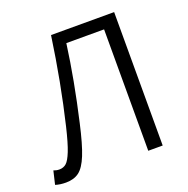

<svg xmlns="http://www.w3.org/2000/svg" viewBox="-130 -843 954 975"><g transform="rotate(-20 347.5 -356.0)"><path d="M7 1 24 -71Q39 -65 55 -65Q77 -65 92.5 -78.5Q108 -92 124.5 -133.5Q141 -175 161 -259Q213 -477 248 -721H589V0H511V-656H307Q281 -464 232 -251Q208 -144 185.5 -88.5Q163 -33 135 -12Q107 9 64 9Q32 9 7 1Z"/></g></svg>

Font: Nebula Sans Book
Style: Regular
Weight: 400
Designer: Paul D. Hunt for Adobe (as Source Sans)
Foundry: Nebula Entertainment & Broadcasting LLC
Version: Version 1.010